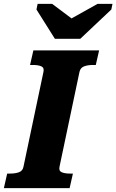

<svg xmlns="http://www.w3.org/2000/svg" viewBox="-52 -970 600 990"><path d="M231 -770H362L522 -921L528 -950H451L272 -850L353 -848L217 -950H142L136 -921ZM69 -110 172 -599Q177 -621 161 -628Q145 -635 118 -635H103L120 -710H459L442 -635H427Q401 -635 382 -628Q363 -621 358 -600L255 -111Q250 -89 266 -82Q282 -75 309 -75H324L307 0H-32L-15 -75H0Q27 -75 46 -82Q65 -89 69 -110Z"/></svg>

Font: Roboto Serif
Style: Bold Italic
Weight: 700
Italic angle: -10°
Designer: Greg Gazdowicz
Foundry: Commercial Type
Version: Version 1.008